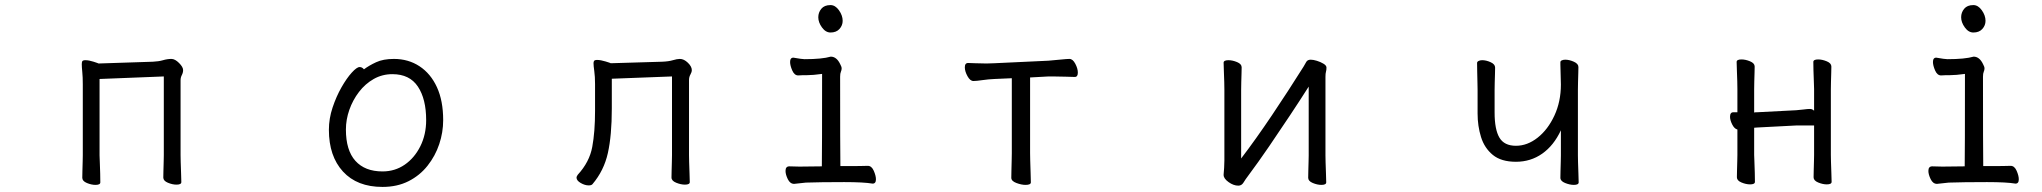

<svg xmlns="http://www.w3.org/2000/svg" viewBox="-20 -718 8040 756"><path d="M625 -417 372 -407V-106Q372 -100 373 -79Q374 -58 374.5 -35Q375 -12 375 0Q375 10 356 10Q340 10 322 2.5Q304 -5 304 -18Q304 -26 304.5 -44.5Q305 -63 305.5 -81Q306 -99 306 -106V-386Q306 -415 304 -434.5Q302 -454 302 -465Q302 -473 304 -477Q307 -481 316 -481Q330 -481 348.5 -475Q367 -469 368 -468L582 -475Q605 -476 622 -481Q639 -486 655 -486Q669 -486 685 -470Q701 -454 701 -442Q701 -432 696 -422.5Q691 -413 691 -402V-107Q691 -101 691.5 -80Q692 -59 693 -36Q694 -13 694 -1Q694 9 675 9Q659 9 641 1.5Q623 -6 623 -19Q623 -27 623.5 -45.5Q624 -64 624.5 -82Q625 -100 625 -107Z M1413 -445Q1433 -460 1461 -473Q1489 -486 1531 -486Q1588 -486 1632 -457Q1676 -428 1700.5 -374.5Q1725 -321 1725 -245Q1725 -197 1709.5 -150.5Q1694 -104 1663.5 -65.5Q1633 -27 1588.5 -4.5Q1544 18 1486 18Q1386 18 1330.5 -42.5Q1275 -103 1275 -207Q1275 -251 1289.5 -294.5Q1304 -338 1324.5 -374Q1345 -410 1365 -432Q1385 -454 1396 -454Q1406 -454 1413 -445ZM1486 -43Q1535 -43 1573.5 -69.5Q1612 -96 1635 -142Q1658 -188 1658 -245Q1658 -328 1625.5 -377Q1593 -426 1525 -426Q1485 -426 1451.5 -407Q1418 -388 1393.5 -356Q1369 -324 1355.5 -285.5Q1342 -247 1342 -208Q1342 -126 1379.5 -84.5Q1417 -43 1486 -43Z M2626 -417 2389 -408V-291Q2389 -185 2373.5 -115.5Q2358 -46 2313 7Q2309 12 2298 12Q2283 12 2266.5 2.5Q2250 -7 2250 -19Q2250 -23 2255 -30Q2301 -80 2312 -139.5Q2323 -199 2323 -281V-387Q2323 -417 2320 -438Q2317 -459 2317 -469Q2317 -474 2319 -478Q2322 -482 2331 -482Q2345 -482 2364.5 -476Q2384 -470 2385 -469L2587 -475Q2613 -476 2629.5 -481Q2646 -486 2657 -486Q2673 -486 2688.5 -471Q2704 -456 2704 -442Q2704 -434 2698.5 -424.5Q2693 -415 2693 -402V-107Q2693 -101 2693.5 -80Q2694 -59 2695 -36Q2696 -13 2696 -1Q2696 9 2677 9Q2661 9 2642.5 1.5Q2624 -6 2624 -19Q2624 -27 2624.5 -45Q2625 -63 2625.5 -81Q2626 -99 2626 -107Z M3250 -590Q3231 -590 3216.5 -610Q3202 -630 3202 -650Q3202 -669 3214 -683.5Q3226 -698 3250 -698Q3269 -698 3283.5 -677.5Q3298 -657 3298 -636Q3298 -618 3285.5 -604Q3273 -590 3250 -590ZM3107 6Q3091 6 3082 -12.5Q3073 -31 3073 -45Q3073 -63 3088 -63L3128 -62L3216 -63Q3217 -110 3217 -427Q3181 -422 3158 -422Q3135 -422 3123 -421Q3108 -421 3099.5 -440.5Q3091 -460 3091 -474Q3091 -491 3104 -491Q3138 -485 3148 -485Q3217 -485 3251 -495Q3274 -495 3288 -466Q3294 -455 3294 -449Q3294 -442 3291 -435.5Q3288 -429 3288 -416Q3288 -129 3289 -64Q3384 -64 3397 -65Q3412 -65 3420.5 -45.5Q3429 -26 3429 -12Q3429 5 3416 5Q3381 -1 3304 -1Q3209 -1 3153 1Z M3964 -410 3896 -407Q3872 -406 3848 -402.5Q3824 -399 3813 -399Q3800 -399 3789.5 -418Q3779 -437 3779 -453Q3779 -470 3792 -470Q3800 -470 3820.5 -469Q3841 -468 3864 -468Q3872 -468 3880 -468.5Q3888 -469 3895 -469L4108 -479Q4133 -481 4157 -483.5Q4181 -486 4191 -486Q4204 -486 4214 -467Q4224 -448 4224 -432Q4224 -415 4212 -415Q4203 -415 4177.5 -416Q4152 -417 4126 -417H4109L4036 -413V-115Q4036 -109 4036.5 -86Q4037 -63 4038 -38Q4039 -13 4039 0Q4039 10 4018 10Q4002 10 3982 2.5Q3962 -5 3962 -18Q3962 -26 3962.5 -46.5Q3963 -67 3963.5 -87.5Q3964 -108 3964 -115Z M5133 -377Q5100 -325 5059.5 -264Q5019 -203 4977 -141.5Q4935 -80 4894 -25Q4884 -12 4876.5 0.5Q4869 13 4856 13Q4837 13 4817.5 -1Q4798 -15 4798 -29V-31Q4799 -40 4800 -57Q4801 -74 4801 -86V-364Q4801 -374 4800.5 -395Q4800 -416 4799 -438Q4798 -460 4798 -471Q4798 -481 4817 -481Q4833 -481 4851 -473.5Q4869 -466 4869 -453Q4869 -445 4868.5 -428.5Q4868 -412 4867.5 -394Q4867 -376 4867 -364V-94Q4925 -170 4988.5 -264.5Q5052 -359 5113 -456Q5118 -464 5123 -473.5Q5128 -483 5141 -483Q5151 -483 5165.5 -478.5Q5180 -474 5191.5 -467Q5203 -460 5203 -452Q5203 -442 5201 -435.5Q5199 -429 5199 -415V-106Q5199 -100 5199.5 -79Q5200 -58 5201 -35Q5202 -12 5202 0Q5202 10 5183 10Q5167 10 5149 2.5Q5131 -5 5131 -18Q5131 -26 5131.5 -44.5Q5132 -63 5132.5 -81Q5133 -99 5133 -106Z M6126 -205Q6098 -145 6052.5 -113Q6007 -81 5949 -81Q5891 -81 5858 -108Q5825 -135 5811.5 -178.5Q5798 -222 5798 -271V-364Q5798 -370 5797.5 -391Q5797 -412 5796.5 -435.5Q5796 -459 5796 -470Q5796 -475 5802 -478Q5808 -481 5816 -481Q5832 -481 5849.5 -473Q5867 -465 5867 -452Q5867 -444 5866.5 -427.5Q5866 -411 5865.5 -393.5Q5865 -376 5865 -364V-275Q5865 -208 5884 -176Q5903 -144 5949 -144Q5994 -144 6034.5 -176Q6075 -208 6100.5 -263Q6126 -318 6126 -385Q6126 -403 6125 -424.5Q6124 -446 6124 -463V-473Q6124 -478 6130 -480.5Q6136 -483 6143 -483Q6159 -483 6177 -475Q6195 -467 6195 -454Q6195 -446 6194.5 -429.5Q6194 -413 6193.5 -395Q6193 -377 6193 -365V-106Q6193 -100 6193.5 -79Q6194 -58 6195 -35Q6196 -12 6196 0Q6196 10 6177 10Q6161 10 6142.5 2.5Q6124 -5 6124 -18Q6124 -26 6124.5 -44.5Q6125 -63 6125.5 -81Q6126 -99 6126 -106Z M7123 -224H7054L6900 -216Q6897 -216 6893.5 -215.5Q6890 -215 6887 -215V-108Q6887 -102 6888 -81Q6889 -60 6889.5 -37Q6890 -14 6890 -2Q6890 8 6871 8Q6855 8 6837 0.5Q6819 -7 6819 -20Q6819 -28 6819.5 -46.5Q6820 -65 6820.5 -83Q6821 -101 6821 -108V-208Q6809 -211 6800.5 -228Q6792 -245 6792 -258Q6792 -276 6805 -276H6821V-367Q6821 -377 6820.5 -398Q6820 -419 6819 -441Q6818 -463 6818 -474Q6818 -484 6837 -484Q6853 -484 6871 -476.5Q6889 -469 6889 -456Q6889 -448 6888.5 -431.5Q6888 -415 6887.5 -397Q6887 -379 6887 -367V-275Q6890 -276 6893.5 -276Q6897 -276 6899 -276L7053 -284Q7068 -285 7082.5 -287Q7097 -289 7107 -289Q7116 -289 7123 -282V-367Q7123 -377 7122 -398Q7121 -419 7120.5 -441Q7120 -463 7120 -474Q7120 -484 7139 -484Q7155 -484 7173 -476.5Q7191 -469 7191 -456Q7191 -448 7190.5 -431.5Q7190 -415 7189.5 -397Q7189 -379 7189 -367V-108Q7189 -102 7189.5 -81Q7190 -60 7191 -37Q7192 -14 7192 -2Q7192 8 7173 8Q7157 8 7139 0.5Q7121 -7 7121 -20Q7121 -28 7121.5 -46.5Q7122 -65 7122.5 -83Q7123 -101 7123 -108Z M7750 -590Q7731 -590 7716.5 -610Q7702 -630 7702 -650Q7702 -669 7714 -683.5Q7726 -698 7750 -698Q7769 -698 7783.5 -677.5Q7798 -657 7798 -636Q7798 -618 7785.5 -604Q7773 -590 7750 -590ZM7607 6Q7591 6 7582 -12.5Q7573 -31 7573 -45Q7573 -63 7588 -63L7628 -62L7716 -63Q7717 -110 7717 -427Q7681 -422 7658 -422Q7635 -422 7623 -421Q7608 -421 7599.5 -440.5Q7591 -460 7591 -474Q7591 -491 7604 -491Q7638 -485 7648 -485Q7717 -485 7751 -495Q7774 -495 7788 -466Q7794 -455 7794 -449Q7794 -442 7791 -435.5Q7788 -429 7788 -416Q7788 -129 7789 -64Q7884 -64 7897 -65Q7912 -65 7920.5 -45.5Q7929 -26 7929 -12Q7929 5 7916 5Q7881 -1 7804 -1Q7709 -1 7653 1Z"/></svg>

Font: Moon Stars Kai T HW
Style: Regular
Weight: 400
Designer: GuiWonder
Version: Version 1.101